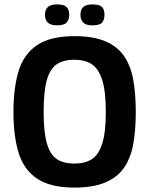

<svg xmlns="http://www.w3.org/2000/svg" viewBox="-20 -842 678 871"><path d="M41 -334Q41 -443 64.5 -520Q88 -597 148.5 -637.5Q209 -678 318 -678Q402 -678 457 -655Q512 -632 542.5 -588Q573 -544 584.5 -480Q596 -416 596 -334Q596 -252 584.5 -188.5Q573 -125 542.5 -81Q512 -37 457 -14Q402 9 318 9Q209 9 148.5 -31.5Q88 -72 64.5 -148.5Q41 -225 41 -334ZM178 -334Q178 -241 193 -190.5Q208 -140 238 -120Q268 -100 317 -100Q365 -100 396 -119.5Q427 -139 443.5 -190Q460 -241 460 -334Q460 -428 443.5 -479.5Q427 -531 396 -551Q365 -571 316 -571Q268 -571 237.5 -550.5Q207 -530 192.5 -479Q178 -428 178 -334ZM294 -775Q294 -752 282 -739.5Q270 -727 238 -727Q210 -727 197 -739.5Q184 -752 184 -775Q184 -798 197 -810Q210 -822 238 -822Q270 -822 282 -810Q294 -798 294 -775ZM454 -775Q454 -752 443 -739.5Q432 -727 400 -727Q370 -727 357.5 -739.5Q345 -752 345 -775Q345 -798 357.5 -810Q370 -822 400 -822Q432 -822 443 -810Q454 -798 454 -775Z"/></svg>

Font: Glory
Style: Bold
Weight: 700
Designer: Robert Leuschke
Foundry: Robert Leuschke
Version: Version 1.011